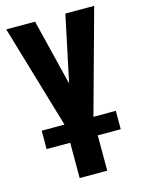

<svg xmlns="http://www.w3.org/2000/svg" viewBox="-114 -646 665 888"><g transform="rotate(-15 218.0 -202.0)"><path d="M42 5V-83H397V5ZM155 174V-70L5 -578H143L221 -261L288 -578H426L287 -73V174Z"/></g></svg>

Font: Oswald SemiBold
Style: Regular
Weight: 600
Designer: Vernon Adams
Foundry: Vernon Adams
Version: Version 4.100; ttfautohint (v1.8.1.43-b0c9)